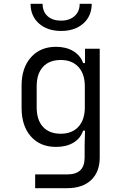

<svg xmlns="http://www.w3.org/2000/svg" viewBox="-20 -805 640 1005"><path d="M425 -550H502V19Q502 95 457 137.5Q412 180 331 180H164V108H331Q378 108 400.5 86Q423 64 423 19V-45L425 -121H415Q401 -80 364 -58Q327 -36 273 -36Q190 -36 141.5 -91Q93 -146 93 -240V-357Q93 -450 142 -505Q191 -560 273 -560Q326 -560 363.5 -537.5Q401 -515 415 -475H425ZM424 -353Q424 -418 390.5 -454.5Q357 -491 298 -491Q238 -491 205 -455Q172 -419 172 -353V-243Q172 -177 205 -141Q238 -105 298 -105Q357 -105 390.5 -141.5Q424 -178 424 -243ZM140 -785H203Q203 -744 229 -720.5Q255 -697 299 -697Q344 -697 370.5 -721Q397 -745 397 -785H460Q460 -721 416 -682Q372 -643 300 -643Q228 -643 184 -682Q140 -721 140 -785Z"/></svg>

Font: JetBrains Mono Semi Light
Style: Regular
Weight: 350
Monospace: yes
Designer: Philipp Nurullin, Konstantin Bulenkov
Foundry: JetBrains
Version: 2.002